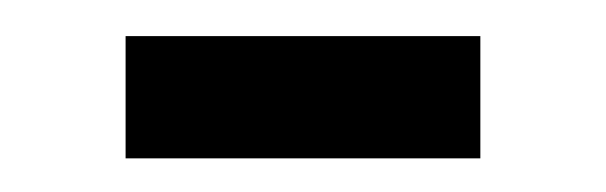

<svg xmlns="http://www.w3.org/2000/svg" viewBox="-20 -691 344 109"><path d="M51.3 -670.5H252.7V-601.1H51.3Z"/></svg>

Font: Lineal Thin
Style: Regular
Weight: 200
Designer: Created by Frank Adebiaye with contributions from Anton Moglia & Ariel Martín Pérez
Created by Frank ADEBIAYE with FontF
Foundry: Velvetyne Type Foundry
Version: Version 2.000;Glyphs 3.2 (3227)